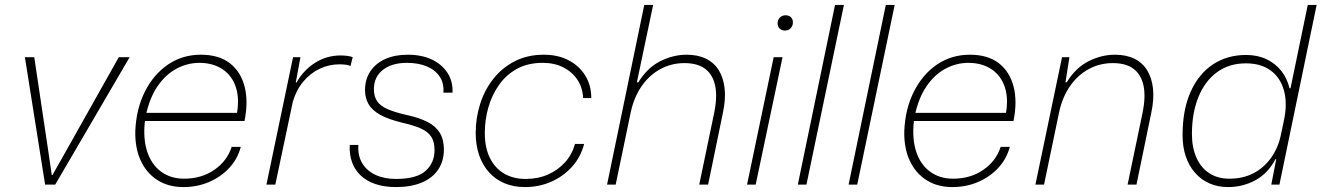

<svg xmlns="http://www.w3.org/2000/svg" viewBox="-20 -749 5362 779"><path d="M163 0 81 -517H119L176 -135L190 -39H193L245 -131L462 -517H506L204 0Z M724 10Q663 10 618.5 -18.5Q574 -47 550.5 -98.5Q527 -150 529 -219Q533 -308 568 -377.5Q603 -447 661.5 -487Q720 -527 795 -527Q868 -527 912.5 -492.5Q957 -458 972.5 -397.5Q988 -337 972 -258H568Q560 -187 577 -134.5Q594 -82 633 -53Q672 -24 727 -24Q797 -24 849 -59.5Q901 -95 920 -153H957Q944 -104 910 -67.5Q876 -31 828 -10.5Q780 10 724 10ZM571 -277 558 -291H956L939 -276Q953 -345 937.5 -393.5Q922 -442 883 -468Q844 -494 789 -494Q740 -494 695.5 -470Q651 -446 618.5 -398Q586 -350 571 -277Z M1061 0 1169 -517H1199L1180 -414H1183Q1211 -464 1258 -494Q1305 -524 1362 -524Q1378 -524 1391 -522Q1404 -520 1411 -517L1402 -481Q1395 -485 1382.5 -486.5Q1370 -488 1357 -488Q1315 -488 1277 -470Q1239 -452 1210.5 -418Q1182 -384 1168 -336L1097 0Z M1587 10Q1540 10 1504 -2Q1468 -14 1444 -36.5Q1420 -59 1408.5 -90.5Q1397 -122 1399 -161H1434Q1431 -118 1449.5 -87Q1468 -56 1503.5 -39.5Q1539 -23 1586 -23Q1670 -23 1706.5 -55.5Q1743 -88 1743 -140Q1743 -174 1729.5 -194.5Q1716 -215 1688 -227.5Q1660 -240 1617 -250Q1557 -264 1523 -283Q1489 -302 1475 -327Q1461 -352 1461 -383Q1461 -427 1482.5 -459.5Q1504 -492 1543 -509.5Q1582 -527 1634 -527Q1691 -527 1732 -507.5Q1773 -488 1795.5 -453.5Q1818 -419 1816 -373H1779Q1782 -411 1764 -438Q1746 -465 1712 -479.5Q1678 -494 1631 -494Q1570 -494 1533.5 -465.5Q1497 -437 1497 -387Q1497 -358 1510 -338.5Q1523 -319 1553 -306Q1583 -293 1632 -282Q1682 -271 1715 -254Q1748 -237 1764.5 -210Q1781 -183 1781 -143Q1781 -95 1757.5 -60.5Q1734 -26 1690.5 -8Q1647 10 1587 10Z M2110 10Q2064 10 2027 -5.5Q1990 -21 1964 -50Q1938 -79 1924 -119.5Q1910 -160 1910 -210Q1910 -270 1928 -327Q1946 -384 1981.5 -429Q2017 -474 2068.5 -500.5Q2120 -527 2187 -527Q2244 -527 2287 -504.5Q2330 -482 2354.5 -442.5Q2379 -403 2379 -351H2346Q2344 -393 2323 -425Q2302 -457 2266 -475.5Q2230 -494 2182 -494Q2122 -494 2078 -470Q2034 -446 2005 -405Q1976 -364 1961.5 -313.5Q1947 -263 1947 -209Q1947 -150 1967.5 -108.5Q1988 -67 2025 -45Q2062 -23 2113 -23Q2163 -23 2203.5 -41Q2244 -59 2272.5 -90.5Q2301 -122 2313 -165H2350Q2336 -111 2300.5 -72Q2265 -33 2216 -11.5Q2167 10 2110 10Z M2443 0 2594 -729H2630L2564 -415H2570Q2606 -474 2658.5 -500.5Q2711 -527 2766 -527Q2811 -527 2844 -511Q2877 -495 2896 -464.5Q2915 -434 2920 -390.5Q2925 -347 2913 -291L2853 0H2817L2877 -288Q2891 -354 2882 -399.5Q2873 -445 2842 -469Q2811 -493 2757 -493Q2704 -493 2659 -468.5Q2614 -444 2583 -399Q2552 -354 2539 -293L2478 0Z M3011 0 3119 -517H3155L3046 0ZM3164 -625Q3152 -625 3143.5 -633Q3135 -641 3135 -654Q3135 -668 3144 -677.5Q3153 -687 3168 -687Q3180 -687 3188.5 -679.5Q3197 -672 3197 -658Q3197 -644 3188 -634.5Q3179 -625 3164 -625Z M3217 0 3368 -729H3404L3252 0Z M3423 0 3574 -729H3610L3458 0Z M3844 10Q3783 10 3738.5 -18.5Q3694 -47 3670.5 -98.5Q3647 -150 3649 -219Q3653 -308 3688 -377.5Q3723 -447 3781.5 -487Q3840 -527 3915 -527Q3988 -527 4032.5 -492.5Q4077 -458 4092.5 -397.5Q4108 -337 4092 -258H3688Q3680 -187 3697 -134.5Q3714 -82 3753 -53Q3792 -24 3847 -24Q3917 -24 3969 -59.5Q4021 -95 4040 -153H4077Q4064 -104 4030 -67.5Q3996 -31 3948 -10.5Q3900 10 3844 10ZM3691 -277 3678 -291H4076L4059 -276Q4073 -345 4057.5 -393.5Q4042 -442 4003 -468Q3964 -494 3909 -494Q3860 -494 3815.5 -470Q3771 -446 3738.5 -398Q3706 -350 3691 -277Z M4181 0 4289 -517H4319L4303 -415H4308Q4344 -474 4396.5 -500.5Q4449 -527 4504 -527Q4549 -527 4582 -511Q4615 -495 4634 -464.5Q4653 -434 4658 -390.5Q4663 -347 4651 -291L4591 0H4555L4615 -288Q4629 -354 4620 -399.5Q4611 -445 4580 -469Q4549 -493 4495 -493Q4442 -493 4397 -468.5Q4352 -444 4321 -399Q4290 -354 4277 -293L4216 0Z M4963 10Q4921 10 4887 -5Q4853 -20 4828.5 -48Q4804 -76 4791 -114.5Q4778 -153 4778 -201Q4778 -303 4810.5 -376Q4843 -449 4901 -487.5Q4959 -526 5036 -526Q5082 -526 5118 -509Q5154 -492 5178 -462Q5202 -432 5212 -391H5216L5286 -729H5322L5171 0H5138L5158 -103H5155Q5124 -45 5073 -17.5Q5022 10 4963 10ZM4968 -24Q5023 -24 5065.5 -46Q5108 -68 5137 -108.5Q5166 -149 5177 -202L5189 -259Q5204 -329 5189.5 -381.5Q5175 -434 5135.5 -463Q5096 -492 5035 -492Q4966 -492 4917 -455.5Q4868 -419 4842 -354.5Q4816 -290 4816 -205Q4816 -151 4834 -110Q4852 -69 4886 -46.5Q4920 -24 4968 -24Z"/></svg>

Font: Mona Sans
Style: Italic
Weight: 200
Italic angle: -11.6951°
Designer: Deni Anggara
Foundry: GitHub
Version: Version 2.000